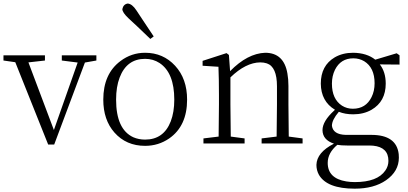

<svg xmlns="http://www.w3.org/2000/svg" viewBox="-24 -831 2363 1112"><path d="M534.2 -510.7V-480.5L467.8 -468.8L290 5.9H254.9L64.5 -470.7L-3.9 -480.5V-510.7H236.3V-480.5L140.6 -469.7L288.1 -78.1L425.8 -468.8L334 -480.5V-510.7Z M816.4 13.7Q707 13.7 638.7 -63.5Q574.2 -136.7 574.2 -253.9Q574.2 -403.3 673.8 -477.5Q737.3 -525.4 816.4 -525.4Q920.9 -525.4 990.2 -450.2Q1059.6 -375 1059.6 -253.9Q1059.6 -101.6 956.1 -29.3Q893.6 13.7 816.4 13.7ZM816.4 -22.5Q923.8 -22.5 964.8 -127.9Q985.4 -181.6 985.4 -253.9Q985.4 -409.2 900.4 -465.8Q863.3 -490.2 816.4 -490.2Q710 -490.2 668.9 -381.8Q648.4 -328.1 648.4 -253.9Q648.4 -82 748 -36.1Q779.3 -22.5 816.4 -22.5ZM866.2 -620.1 846.7 -605.5Q761.7 -687.5 719.7 -725.6Q684.6 -758.8 684.6 -778.3Q690.4 -806.6 715.8 -810.5Q741.2 -808.6 765.6 -771.5Q778.3 -752 805.7 -710.9Q845.7 -650.4 866.2 -620.1Z M1648.4 -40 1728.5 -29.3V0H1491.2V-29.3L1578.1 -40Q1580.1 -149.4 1580.1 -226.6V-331.1Q1580.1 -444.3 1521.5 -463.9Q1503.9 -469.7 1483.4 -469.7Q1399.4 -468.8 1310.5 -382.8V-226.6Q1310.5 -149.4 1312.5 -40L1392.6 -29.3V0H1154.3V-29.3L1242.2 -40Q1244.1 -149.4 1244.1 -226.6V-281.2Q1244.1 -373 1241.2 -444.3L1149.4 -450.2V-478.5L1288.1 -523.4L1301.8 -512.7L1308.6 -418.9Q1409.2 -521.5 1511.7 -525.4Q1620.1 -525.4 1640.6 -405.3Q1646.5 -373 1646.5 -333V-226.6Q1646.5 -149.4 1648.4 -40Z M2019.5 -201.2Q2094.7 -201.2 2127.9 -268.6Q2145.5 -303.7 2145.5 -348.6Q2145.5 -439.5 2085 -476.6Q2056.6 -493.2 2022.5 -493.2Q1949.2 -493.2 1916 -426.8Q1898.4 -390.6 1898.4 -346.7Q1898.4 -256.8 1957 -218.8Q1985.4 -201.2 2019.5 -201.2ZM2114.3 11.7H1986.3Q1951.2 11.7 1929.7 7.8Q1874 54.7 1874 112.3Q1874 202.1 1981.4 219.7Q2004.9 223.6 2031.2 223.6Q2162.1 223.6 2208 156.2Q2225.6 130.9 2225.6 100.6Q2225.6 21.5 2136.7 12.7Q2125 11.7 2114.3 11.7ZM2290 -510.7V-457L2175.8 -458Q2210 -414.1 2210 -346.7Q2210 -243.2 2127.9 -195.3Q2082 -168.9 2021.5 -168.9Q1974.6 -168.9 1938.5 -183.6Q1898.4 -136.7 1898.4 -102.5Q1905.3 -51.8 1978.5 -49.8H2127Q2272.5 -49.8 2285.2 61.5Q2286.1 71.3 2286.1 82Q2286.1 161.1 2211.9 212.9Q2141.6 261.7 2030.3 261.7Q1870.1 261.7 1823.2 181.6Q1808.6 155.3 1808.6 124Q1810.5 51.8 1910.2 1Q1844.7 -20.5 1843.8 -77.1Q1843.8 -128.9 1911.1 -190.4Q1914.1 -193.4 1916 -195.3Q1835 -244.1 1834 -346.7Q1834 -451.2 1915 -499Q1960.9 -525.4 2021.5 -525.4Q2100.6 -524.4 2149.4 -485.4L2273.4 -522.5Z"/></svg>

Font: GenYoMin JP Light
Style: Regular
Weight: 300
Version: Version 1.001;PS 1;hotconv 16.6.51;makeotf.lib2.5.65220 DEVE